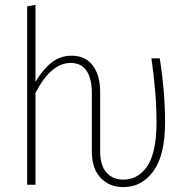

<svg xmlns="http://www.w3.org/2000/svg" viewBox="-20 -760 773 790"><path d="M637.2 -520Q659.2 -382.8 659.2 -254.9Q659.2 -122.6 611.6 -56.4Q564 9.8 487.8 9.8Q430.2 9.8 394 -28.3Q357.9 -66.4 357.9 -136.2V-376Q357.9 -437.5 335.9 -469.2Q314 -501 271 -501Q189.9 -501 126 -377.9V0H91.8V-733.9L126 -740.2V-423.8Q156.2 -474.1 191.9 -502.4Q227.5 -530.8 274.9 -530.8Q331.5 -530.8 361.8 -490.5Q392.1 -450.2 392.1 -379.9V-138.2Q392.1 -79.1 418.2 -50Q444.3 -21 487.8 -21Q516.1 -21 539.3 -33Q562.5 -44.9 582.3 -70.8Q602.1 -96.7 613 -143.8Q624 -190.9 624 -255.9Q624 -376 603 -520Z"/></svg>

Font: Fira Sans Compressed UltraLight
Style: Regular
Weight: 200
Width: 1
Designer: Carrois Corporate & Edenspiekermann AG
Foundry: Carrois Corporate GbR & Edenspiekermann AG
Version: Version 4.203;PS 004.203;hotconv 1.0.88;makeotf.lib2.5.64775